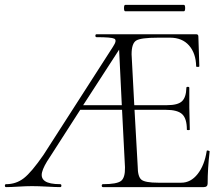

<svg xmlns="http://www.w3.org/2000/svg" viewBox="-58 -765 911 785"><path d="M454 -719Q449 -719 449 -732Q449 -745 454 -745H694Q699 -745 699 -732Q699 -719 694 -719ZM787 -147Q787 -152 797 -148Q800 -147 799 -145Q791 -75 791 -15Q791 0 775 0H363Q358 0 358 -6Q358 -12 363 -12Q419 -12 436.5 -25Q454 -38 453 -81L441 -316H270L146 -123Q120 -85 114 -61Q108 -37 126 -24.5Q144 -12 188 -12Q193 -12 193 -6Q193 0 188 0Q170 0 134.5 -2Q99 -4 73 -4Q49 -4 17.5 -2Q-14 0 -33 0Q-38 0 -38 -6Q-38 -12 -33 -12Q8 -12 39.5 -36.5Q71 -61 120 -132L404 -574Q422 -601 409 -607Q397 -613 337 -613Q332 -613 332 -619Q332 -625 337 -625H744Q753 -625 753 -616L757 -494Q757 -492 753.5 -491.5Q750 -491 747 -491.5Q744 -492 744 -494Q743 -547 715 -579Q687 -611 637 -611H589Q517 -611 498.5 -599Q480 -587 480 -543L491 -335H625Q669 -335 686 -351Q703 -367 704 -406Q704 -410 710 -410Q716 -410 716 -406V-325Q716 -310 717 -281Q718 -252 718 -235Q718 -233 712 -233Q706 -233 706 -235Q706 -280 687 -298Q668 -316 620 -316H492L505 -85Q505 -43 520 -30.5Q535 -18 589 -18H683Q722 -18 750 -53.5Q778 -89 787 -147ZM282 -335H440L429 -562Z"/></svg>

Font: Cormorant Upright Light
Style: Regular
Weight: 300
Designer: Christian Thalmann (Catharsis Fonts)
Foundry: Catharsis Fonts
Version: Version 3.302;PS 003.302;hotconv 1.0.88;makeotf.lib2.5.64775